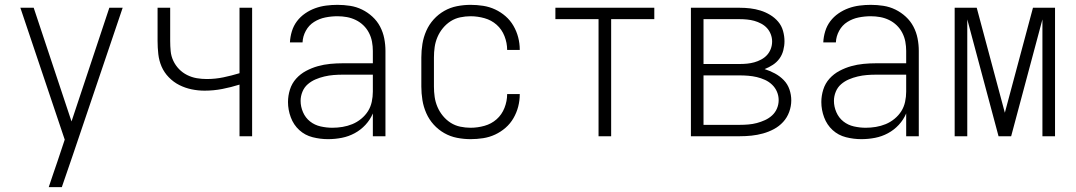

<svg xmlns="http://www.w3.org/2000/svg" viewBox="-20 -562 4440 792"><path d="M181 210Q190 183 199 156.5Q208 130 217 104L247 14L64 -530H119L275 -61L431 -530H486L281 76L235 210Z M968 0V-213Q933 -202 897 -195Q861 -188 824 -188Q797 -188 770.5 -193.5Q744 -199 720 -211Q696 -223 676.5 -243Q657 -263 646.5 -287.5Q636 -312 633 -339Q630 -366 630 -393V-530H682V-393Q682 -372 684 -351Q686 -330 695 -311Q704 -292 718.5 -277Q733 -262 752 -252.5Q771 -243 791.5 -239.5Q812 -236 833 -236Q868 -236 901.5 -243Q935 -250 968 -260V-530H1020V0Z M1333 12Q1301 12 1269.5 4Q1238 -4 1214.5 -25.5Q1191 -47 1179.5 -78Q1168 -109 1168 -141Q1168 -167 1176 -192.5Q1184 -218 1201.5 -237.5Q1219 -257 1242.5 -269.5Q1266 -282 1291 -289Q1316 -296 1342 -298.5Q1368 -301 1394 -301H1518V-352Q1518 -371 1514.5 -390Q1511 -409 1502 -426.5Q1493 -444 1479 -457.5Q1465 -471 1447.5 -479.5Q1430 -488 1411 -491.5Q1392 -495 1372 -495Q1347 -495 1322 -490Q1297 -485 1275.5 -471.5Q1254 -458 1241.5 -435Q1229 -412 1228 -387H1176Q1177 -410 1184 -433Q1191 -456 1205 -474.5Q1219 -493 1238.5 -506.5Q1258 -520 1280 -528Q1302 -536 1325.5 -539Q1349 -542 1372 -542Q1398 -542 1424 -538Q1450 -534 1473.5 -522.5Q1497 -511 1516.5 -493Q1536 -475 1548 -452Q1560 -429 1565 -403.5Q1570 -378 1570 -352V0H1518V-94Q1507 -68 1487.5 -47Q1468 -26 1443 -12.5Q1418 1 1390 6.5Q1362 12 1333 12ZM1351 -35Q1372 -35 1393 -38.5Q1414 -42 1433.5 -50Q1453 -58 1470 -72Q1487 -86 1498 -103.5Q1509 -121 1513.5 -142Q1518 -163 1518 -184V-254H1394Q1375 -254 1356 -252.5Q1337 -251 1318 -246.5Q1299 -242 1281.5 -234.5Q1264 -227 1249.5 -214.5Q1235 -202 1227.5 -183.5Q1220 -165 1220 -146Q1220 -122 1230 -99Q1240 -76 1259 -61Q1278 -46 1302.5 -40.5Q1327 -35 1351 -35Z M1921 12Q1893 12 1865 6.5Q1837 1 1812.5 -13Q1788 -27 1769 -48Q1750 -69 1738.5 -95Q1727 -121 1722.5 -149Q1718 -177 1718 -205V-325Q1718 -353 1722.5 -381Q1727 -409 1738.5 -435Q1750 -461 1769 -482Q1788 -503 1812.5 -517Q1837 -531 1865 -536.5Q1893 -542 1921 -542Q1947 -542 1973 -538Q1999 -534 2022.5 -523Q2046 -512 2065.5 -495Q2085 -478 2098 -455.5Q2111 -433 2117.5 -408Q2124 -383 2124 -357V-356H2072Q2072 -385 2061 -413Q2050 -441 2028.5 -460Q2007 -479 1978.5 -487Q1950 -495 1921 -495Q1900 -495 1878.5 -490.5Q1857 -486 1839 -474.5Q1821 -463 1807 -446Q1793 -429 1784.5 -409Q1776 -389 1773 -368Q1770 -347 1770 -325V-205Q1770 -183 1773 -162Q1776 -141 1784.5 -121Q1793 -101 1807 -84Q1821 -67 1839 -55.5Q1857 -44 1878.5 -39.5Q1900 -35 1921 -35Q1950 -35 1978.5 -43Q2007 -51 2028.5 -70Q2050 -89 2061 -117Q2072 -145 2072 -174H2124V-173Q2124 -147 2117.5 -122Q2111 -97 2098 -74.5Q2085 -52 2065.5 -35Q2046 -18 2022.5 -7Q1999 4 1973 8Q1947 12 1921 12Z M2449 0V-483H2271V-530H2679V-483H2501V0Z M2830 0V-530H3031Q3053 -530 3074.5 -527.5Q3096 -525 3117 -518.5Q3138 -512 3157 -500.5Q3176 -489 3190 -472.5Q3204 -456 3210 -434.5Q3216 -413 3216 -392Q3216 -373 3211 -354Q3206 -335 3195 -320Q3184 -305 3168 -294.5Q3152 -284 3134 -277Q3156 -270 3176.5 -259Q3197 -248 3213 -231.5Q3229 -215 3236.5 -193Q3244 -171 3244 -148Q3244 -124 3235.5 -100.5Q3227 -77 3210.5 -59Q3194 -41 3172.5 -29.5Q3151 -18 3127.5 -11.5Q3104 -5 3080 -2.5Q3056 0 3031 0ZM2882 -298H3031Q3047 -298 3062 -299.5Q3077 -301 3091.5 -305Q3106 -309 3120 -316.5Q3134 -324 3144 -335Q3154 -346 3159.5 -360.5Q3165 -375 3165 -391Q3165 -406 3159.5 -420.5Q3154 -435 3144 -446Q3134 -457 3120 -464.5Q3106 -472 3091.5 -476Q3077 -480 3061.5 -481.5Q3046 -483 3031 -483H2882ZM2882 -47H3031Q3049 -47 3067 -48.5Q3085 -50 3102 -54.5Q3119 -59 3135.5 -66.5Q3152 -74 3165 -86Q3178 -98 3185 -114.5Q3192 -131 3192 -149Q3192 -167 3185 -183.5Q3178 -200 3165 -212.5Q3152 -225 3135.5 -232.5Q3119 -240 3102 -244Q3085 -248 3067 -249.5Q3049 -251 3031 -251H2882Z M3533 12Q3501 12 3469.5 4Q3438 -4 3414.5 -25.5Q3391 -47 3379.5 -78Q3368 -109 3368 -141Q3368 -167 3376 -192.5Q3384 -218 3401.5 -237.5Q3419 -257 3442.5 -269.5Q3466 -282 3491 -289Q3516 -296 3542 -298.5Q3568 -301 3594 -301H3718V-352Q3718 -371 3714.5 -390Q3711 -409 3702 -426.5Q3693 -444 3679 -457.5Q3665 -471 3647.5 -479.5Q3630 -488 3611 -491.5Q3592 -495 3572 -495Q3547 -495 3522 -490Q3497 -485 3475.5 -471.5Q3454 -458 3441.5 -435Q3429 -412 3428 -387H3376Q3377 -410 3384 -433Q3391 -456 3405 -474.5Q3419 -493 3438.5 -506.5Q3458 -520 3480 -528Q3502 -536 3525.5 -539Q3549 -542 3572 -542Q3598 -542 3624 -538Q3650 -534 3673.5 -522.5Q3697 -511 3716.5 -493Q3736 -475 3748 -452Q3760 -429 3765 -403.5Q3770 -378 3770 -352V0H3718V-94Q3707 -68 3687.5 -47Q3668 -26 3643 -12.5Q3618 1 3590 6.5Q3562 12 3533 12ZM3551 -35Q3572 -35 3593 -38.5Q3614 -42 3633.5 -50Q3653 -58 3670 -72Q3687 -86 3698 -103.5Q3709 -121 3713.5 -142Q3718 -163 3718 -184V-254H3594Q3575 -254 3556 -252.5Q3537 -251 3518 -246.5Q3499 -242 3481.5 -234.5Q3464 -227 3449.5 -214.5Q3435 -202 3427.5 -183.5Q3420 -165 3420 -146Q3420 -122 3430 -99Q3440 -76 3459 -61Q3478 -46 3502.5 -40.5Q3527 -35 3551 -35Z M3918 0V-530H4009L4125 -97L4241 -530H4332V0H4280V-482L4151 0H4099L3970 -482V0Z"/></svg>

Font: Lode Dark
Style: Regular
Weight: 400
Monospace: yes
Designer: Belleve Invis
Foundry: Belleve Invis
Version: Version 29.2.0; ttfautohint (v1.8.3)